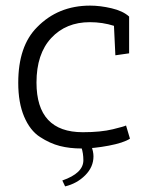

<svg xmlns="http://www.w3.org/2000/svg" viewBox="-20 -525 518 684"><path d="M300 -446Q215 -446 162.5 -389.5Q110 -333 110 -231Q110 -54 275 -54Q339 -54 382 -64.5Q425 -75 429 -78L443 -31Q420 -16 367 -6Q314 4 271 4Q228 4 193 -5Q158 -14 122.5 -37Q87 -60 66 -109.5Q45 -159 45 -230Q45 -361 112 -428Q187 -505 301 -505Q337 -505 377.5 -495.5Q418 -486 440 -466V-335L391 -328L386 -433Q345 -446 300 -446ZM202 118Q277 92 277 46Q277 21 270 0L305 -6Q313 15 313 32Q313 70 283.5 99.5Q254 129 212 139Z"/></svg>

Font: Antic Slab
Style: Regular
Weight: 400
Designer: Santiago Orozco
Foundry: Santiago Orozco
Version: Version 001.001